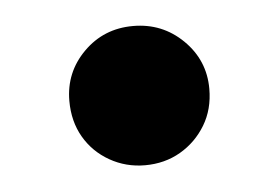

<svg xmlns="http://www.w3.org/2000/svg" viewBox="-29 -404 379 261"><g transform="rotate(-5 160.0 -274.0)"><path d="M160 -179Q134 -179 112 -191.5Q90 -204 77.5 -225.5Q65 -247 65 -275Q65 -314 92.5 -341.5Q120 -369 160 -369Q200 -369 228 -341.5Q256 -314 256 -275Q256 -247 243 -225.5Q230 -204 208.5 -191.5Q187 -179 160 -179Z"/></g></svg>

Font: Golos Text
Style: Bold
Weight: 700
Designer: A.Korolkova, Vitaly Kuzmin
Foundry: ParaType Ltd
Version: Version 2.004